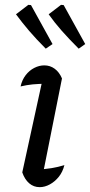

<svg xmlns="http://www.w3.org/2000/svg" viewBox="-20 -766 372 793"><path d="M153 -26 135 -66Q165 -67 192.5 -71.5Q220 -76 246 -84Q239 -56 223 -36Q207 -16 186 -4.5Q165 7 144 7Q119 7 100.5 -9Q82 -25 72 -54L161 -462L175 -420Q140 -420 115 -417.5Q90 -415 65 -409Q71 -436 86 -455.5Q101 -475 121.5 -485.5Q142 -496 163 -496Q187 -496 206 -482Q225 -468 236 -442ZM169 -565Q129 -605 100 -639Q71 -673 46 -707L97 -746L108 -745L197 -584ZM305 -565Q264 -606 234.5 -639.5Q205 -673 181 -707L232 -746L243 -745L332 -584Z"/></svg>

Font: Piazzolla Thin Medium
Style: Italic
Weight: 500
Italic angle: -11.3°
Version: Version 2.005